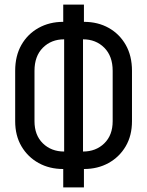

<svg xmlns="http://www.w3.org/2000/svg" viewBox="-20 -790 640 835"><path d="M255 25V-55Q195 -55 148 -81Q101 -107 73.5 -153.5Q46 -200 46 -263V-482Q46 -547 73 -594.5Q100 -642 147.5 -668.5Q195 -695 255 -695V-770H345V-695Q406 -695 453 -668.5Q500 -642 527 -594.5Q554 -547 554 -482V-263Q554 -200 526.5 -153.5Q499 -107 452 -81Q405 -55 345 -55V25ZM259 -131V-619Q203 -619 166.5 -582.5Q130 -546 130 -482V-263Q130 -202 166.5 -166.5Q203 -131 259 -131ZM341 -131Q397 -131 433.5 -166.5Q470 -202 470 -263V-482Q470 -546 433.5 -582.5Q397 -619 341 -619Z"/></svg>

Font: JetBrainsMonoNL NF
Style: Regular
Weight: 400
Designer: Philipp Nurullin, Konstantin Bulenkov
Foundry: JetBrains
Version: Version 2.304; ttfautohint (v1.8.4.7-5d5b);Nerd Fonts 3.2.1